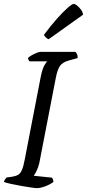

<svg xmlns="http://www.w3.org/2000/svg" viewBox="-29 -972 449 992"><path d="M162 0Q154 0 130 -3.5Q106 -7 77.5 -12Q49 -17 25 -22.5Q1 -28 -9 -32Q-7 -39 -2.5 -45.5Q2 -52 5 -55L34 -59Q53 -62 65 -69Q77 -76 85 -95.5Q93 -115 100 -154L182 -578Q191 -620 201.5 -636.5Q212 -653 215 -655H123Q121 -658 118.5 -662Q116 -666 116 -673Q122 -679 135 -686.5Q148 -694 161 -699Q174 -704 180 -704H361Q365 -700 369 -692Q373 -684 372 -672L325 -659Q294 -650 281 -631.5Q268 -613 260 -573L174 -129Q168 -105 159.5 -88Q151 -71 145 -64L240 -54Q242 -51 244.5 -44.5Q247 -38 247 -32Q230 -19 205 -9.5Q180 0 162 0ZM222 -769Q216 -771 207.5 -779Q199 -787 198 -792Q233 -839 265 -875Q297 -911 320.5 -931.5Q344 -952 352 -952Q358 -952 369 -943.5Q380 -935 389.5 -922Q399 -909 400 -896Z"/></svg>

Font: Texturina 72pt 72pt Regular
Style: Italic
Weight: 400
Italic angle: -11°
Designer: Guillermo Torres Carreño
Foundry: Omnibus-Type
Version: Version 1.002; ttfautohint (v1.8.3)